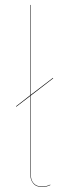

<svg xmlns="http://www.w3.org/2000/svg" viewBox="-20 -750 277 779"><path d="M104 -49.8Q104 6.8 150.9 6.8Q168.5 6.8 184.1 -1V1Q168.5 8.8 150.9 8.8Q126.5 8.8 114.3 -6.6Q102.1 -22 102.1 -49.8V-359.9L45.9 -316.9L44.9 -318.8L102.1 -363.3V-730H104V-364.7L194.8 -434.1L195.8 -432.1L104 -361.3Z"/></svg>

Font: Fira Sans Compressed Two
Style: Regular
Weight: 100
Width: 1
Designer: Carrois Corporate & Edenspiekermann AG
Foundry: Carrois Corporate GbR & Edenspiekermann AG
Version: Version 4.203;PS 004.203;hotconv 1.0.88;makeotf.lib2.5.64775